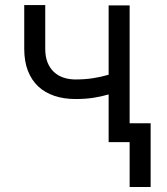

<svg xmlns="http://www.w3.org/2000/svg" viewBox="-20 -567 666 766"><path d="M497.2 -75.3H581V179H497.2V0H413.4V-190.3Q383.5 -181.5 351.7 -176.7Q320 -171.9 281.2 -171.9Q235.1 -171.9 197.3 -184.5Q159.4 -197.1 132.6 -222.1Q105.8 -247.2 91.3 -284.6Q76.7 -322.1 76.7 -372.2V-546.9H160.5V-372.2Q160.5 -340.9 169.7 -317.8Q179 -294.7 195.3 -279.7Q211.6 -264.6 233.7 -257.3Q255.7 -250 281.2 -250Q318.9 -250 350.9 -255Q382.8 -259.9 413.4 -268.8V-545.5H497.2Z"/></svg>

Font: Interop
Style: Regular
Weight: 400
Designer: Rasmus Andersson, Google, Jang Haemin
Foundry: jhaemin
Version: Version 1.008